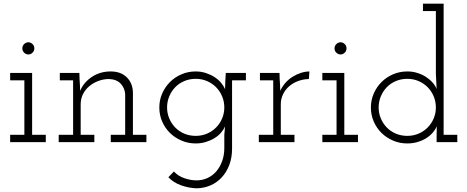

<svg xmlns="http://www.w3.org/2000/svg" viewBox="-20 -770 2532 1040"><path d="M35 -40H112V-335H35V-375H154V-40H228V0H35ZM101 -508Q101 -522 111 -531.5Q121 -541 134 -541Q146 -541 156 -531.5Q166 -522 166 -508Q166 -494 156 -484.5Q146 -475 134 -475Q121 -475 111 -484.5Q101 -494 101 -508Z M580 -40H658V-260Q656 -292 634.5 -316Q613 -340 571 -342Q541 -342 513 -331.5Q485 -321 463.5 -303Q442 -285 429.5 -260Q417 -235 417 -205V-40H491V0H298V-40H376V-335H304V-375H410L411 -340Q412 -323 413 -309Q414 -295 414 -278Q434 -325 478.5 -354Q523 -383 579 -383Q634 -383 666 -352Q698 -321 700 -271V-40H773V0H580Z M1203 -375H1312V-335H1237V35Q1237 84 1222 123.5Q1207 163 1181 191Q1155 219 1120.5 234Q1086 249 1046 250Q1004 249 961.5 234Q919 219 892 190L922 159Q944 183 978 195Q1012 207 1045 207Q1076 207 1103.5 194.5Q1131 182 1151 159Q1171 136 1183 103.5Q1195 71 1195 32V-40Q1196 -51 1197 -62.5Q1198 -74 1199 -85Q1191 -67 1176.5 -50.5Q1162 -34 1141.5 -21.5Q1121 -9 1095 -1Q1069 7 1040 7Q999 7 963 -8.5Q927 -24 900.5 -50Q874 -76 858.5 -111.5Q843 -147 843 -188Q843 -228 858.5 -263.5Q874 -299 900.5 -325.5Q927 -352 963 -367.5Q999 -383 1040 -383Q1069 -383 1095 -374.5Q1121 -366 1142 -352.5Q1163 -339 1177.5 -321.5Q1192 -304 1199 -287Q1199 -309 1200.5 -331Q1202 -353 1203 -375ZM885 -188Q885 -156 897 -128Q909 -100 929.5 -79Q950 -58 978.5 -46Q1007 -34 1040 -34Q1073 -34 1101 -46Q1129 -58 1150 -79Q1171 -100 1183 -128Q1195 -156 1195 -188Q1195 -220 1183 -248.5Q1171 -277 1150 -298Q1129 -319 1101 -331Q1073 -343 1040 -343Q1007 -343 978.5 -331Q950 -319 929.5 -298Q909 -277 897 -248.5Q885 -220 885 -188Z M1382 -40H1460V-335H1388V-375H1494L1495 -340Q1496 -323 1497 -309Q1498 -295 1498 -278Q1521 -327 1565.5 -354.5Q1610 -382 1656 -383L1653 -342Q1621 -341 1593.5 -330.5Q1566 -320 1545.5 -302Q1525 -284 1513 -259Q1501 -234 1501 -205V-40H1575V0H1382Z M1726 -40H1803V-335H1726V-375H1845V-40H1919V0H1726ZM1792 -508Q1792 -522 1802 -531.5Q1812 -541 1825 -541Q1837 -541 1847 -531.5Q1857 -522 1857 -508Q1857 -494 1847 -484.5Q1837 -475 1825 -475Q1812 -475 1802 -484.5Q1792 -494 1792 -508Z M2345 -40Q2345 -52 2345.5 -63.5Q2346 -75 2346 -86Q2339 -69 2324.5 -52Q2310 -35 2289.5 -22Q2269 -9 2242.5 -1Q2216 7 2186 7Q2145 7 2109 -8.5Q2073 -24 2046.5 -50Q2020 -76 2004.5 -111.5Q1989 -147 1989 -188Q1989 -228 2004.5 -263.5Q2020 -299 2046.5 -325.5Q2073 -352 2109 -367.5Q2145 -383 2186 -383Q2215 -383 2240.5 -375Q2266 -367 2287 -353.5Q2308 -340 2323 -323Q2338 -306 2345 -288Q2344 -309 2343 -330Q2342 -351 2341 -372V-710H2271V-750H2383V-40H2457V0H2345ZM2031 -188Q2031 -156 2043 -128Q2055 -100 2075.5 -79Q2096 -58 2124.5 -46Q2153 -34 2186 -34Q2219 -34 2247 -46Q2275 -58 2296 -79Q2317 -100 2329 -128Q2341 -156 2341 -188Q2341 -220 2329 -248.5Q2317 -277 2296 -298Q2275 -319 2247 -331Q2219 -343 2186 -343Q2153 -343 2124.5 -331Q2096 -319 2075.5 -298Q2055 -277 2043 -248.5Q2031 -220 2031 -188Z"/></svg>

Font: Josefin Slab
Style: Regular
Weight: 400
Designer: Santiago Orozco
Foundry: Typemade
Version: Version 1.000